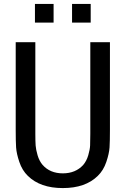

<svg xmlns="http://www.w3.org/2000/svg" viewBox="-20 -940 640 978"><path d="M442 -825H347V-920H442ZM253 -825H158V-920H253ZM540 -278Q540 -220 538 -189Q536 -158 521.5 -115Q507 -72 478 -44Q415 18 300 18Q185 18 122 -44Q93 -72 78.5 -115Q64 -158 62 -189Q60 -220 60 -278V-725H160V-259Q160 -220 161.5 -199Q163 -178 171.5 -149Q180 -120 197 -100Q235 -57 300 -57Q365 -57 404 -100Q421 -120 429.5 -149Q438 -178 439 -199Q440 -220 440 -259V-725H540Z"/></svg>

Font: Edlo
Style: Regular
Weight: 400
Monospace: yes
Version: Version 0.01